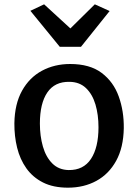

<svg xmlns="http://www.w3.org/2000/svg" viewBox="-20 -860 639 888"><path d="M294.5 8Q226.5 8 179 -16Q131.5 -40 102 -81.5Q72.5 -123 59.2 -176.8Q46 -230.5 46.5 -290Q48 -379.5 82 -440.5Q116 -501.5 174 -532.8Q232 -564 304.5 -564Q395.5 -564 450.2 -522.8Q505 -481.5 529.2 -413.8Q553.5 -346 552.5 -267Q551 -177.5 517.2 -116.2Q483.5 -55 425.8 -23.5Q368 8 294.5 8ZM297.5 -73.5Q366 -72.5 400.8 -125.2Q435.5 -178 435.5 -271.5Q435.5 -329.5 421.5 -376.8Q407.5 -424 377.8 -452.5Q348 -481 301.5 -481.5Q233.5 -483 199 -432.5Q164.5 -382 164.5 -288.5Q164.5 -230.5 178.5 -182Q192.5 -133.5 222 -104Q251.5 -74.5 297.5 -73.5ZM120.5 -810 184 -840 305.5 -728.5 418.5 -840 487 -809 354.5 -643.5H256.5Z"/></svg>

Font: Koeln Type Sans
Style: Regular
Weight: 400
Designer: Eben Sorkin
Foundry: Eben Sorkin
Version: Version 2.001